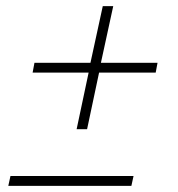

<svg xmlns="http://www.w3.org/2000/svg" viewBox="-20 -604 580 624"><path d="M229 -184 268 -368H86L92 -400H274L314 -584H348L308 -400H492L486 -368H302L263 -184ZM7 0 14 -32H414L407 0Z"/></svg>

Font: Saira Thin
Style: Italic
Weight: 100
Italic angle: -12°
Designer: Hector Gatti with collaboration of the Omnibus-Type team
Foundry: Omnibus-Type
Version: Version 1.101